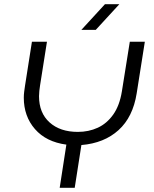

<svg xmlns="http://www.w3.org/2000/svg" viewBox="-20 -900 736 920"><path d="M266 0 298 -207Q201 -220 147.5 -281.5Q94 -343 94 -432Q94 -446 96 -461.5Q98 -477 100 -490L133 -700H205L172 -491Q170 -479 168.5 -464.5Q167 -450 167 -439Q167 -359 217.5 -313.5Q268 -268 353 -268Q405 -268 448.5 -288Q492 -308 522.5 -351Q553 -394 564 -462L602 -700H674L635 -453Q617 -339 548 -276.5Q479 -214 370 -205L338 0ZM370 -757 483 -880H552L439 -757Z"/></svg>

Font: MuseoModerno Thin Light
Style: Italic
Weight: 300
Italic angle: -9°
Version: Version 1.003